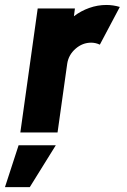

<svg xmlns="http://www.w3.org/2000/svg" viewBox="-92 -534 512 774"><path d="M-10 0 60 -500H210L206 -468.5Q234 -490 267.8 -502Q301.5 -514 337 -514Q364 -514 391 -506L310.5 -354Q293.5 -362 275.5 -362Q240.5 -362 212.5 -337.5Q184.5 -313 179 -277.5L140 0ZM-72 220.5 -17 51.5H133L28 220.5Z"/></svg>

Font: Urbanist Black
Style: Italic
Weight: 900
Italic angle: -8°
Designer: Corey Hu
Foundry: Corey Hu
Version: Version 1.330; ttfautohint (v1.8.4.7-5d5b)